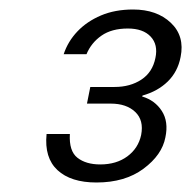

<svg xmlns="http://www.w3.org/2000/svg" viewBox="-20 -727 402 404"><path d="M114 -613Q123 -640 143 -661Q163 -682 192.5 -694.5Q222 -707 260 -707Q310 -707 339.5 -679Q369 -651 360 -607Q354 -576 333 -555.5Q312 -535 280 -526L279 -524Q306 -516 320.5 -493.5Q335 -471 328 -438Q321 -401 282 -372Q243 -343 183 -343Q129 -343 101 -369Q73 -395 78 -445H127Q125 -409 143 -395Q161 -381 191 -381Q225 -381 248 -398Q271 -415 277 -443Q283 -474 264.5 -491.5Q246 -509 213 -509H163L170 -544H221Q254 -544 277.5 -559.5Q301 -575 307 -605Q313 -633 297 -650Q281 -667 249 -667Q215 -667 193.5 -652Q172 -637 162 -613Z"/></svg>

Font: Albert Sans Light
Style: Italic
Weight: 300
Italic angle: -11.25°
Designer: Andreas Rasmussen
Foundry: a.Foundry
Version: Version 1.025